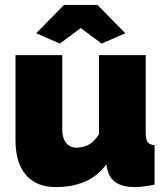

<svg xmlns="http://www.w3.org/2000/svg" viewBox="-20 -750 678 780"><path d="M43 -180V-526H233V-223Q233 -189 248.5 -169.5Q264 -150 291 -150Q313 -150 336 -160Q359 -170 382 -204V-526H572V-210Q572 -183 580 -172.5Q588 -162 608 -160V0Q559 10 528 10Q431 10 416 -63L412 -82Q375 -33 323.5 -11.5Q272 10 207 10Q128 10 85.5 -39Q43 -88 43 -180ZM127 -615 240 -730H376L489 -615L393 -573L308 -636L223 -573Z"/></svg>

Font: Raleway Black
Style: Regular
Weight: 900
Designer: Matt McInerney, Pablo Impallari, Rodrigo Fuenzalida
Foundry: Matt McInerney, Pablo Impallari, Rodrigo Fuenzalida
Version: Version 4.026